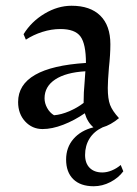

<svg xmlns="http://www.w3.org/2000/svg" viewBox="-20 -438 477 668"><path d="M409 158Q392 181 364 195.5Q336 210 306 210Q260 210 235 185.5Q210 161 210 117Q210 75 235.5 45.5Q261 16 305 5Q284 -13 275 -44Q239 -19 200 -4Q161 11 128 11Q92 11 67.5 -15.5Q43 -42 43 -83Q43 -204 279 -219Q279 -285 260 -311Q241 -337 190 -337Q159 -337 127.5 -327Q96 -317 70 -300L62 -319Q89 -363 135 -390.5Q181 -418 229 -418Q294 -418 329 -383.5Q364 -349 364 -284Q364 -248 359 -203Q355 -155 355 -132Q355 -94 363 -73Q371 -52 394 -27Q365 -3 337 5Q307 19 291.5 44Q276 69 276 101Q276 130 292 146Q308 162 336 162Q352 162 369 155Q386 148 400 136ZM274 -147 277 -190Q209 -186 172 -161.5Q135 -137 135 -96Q135 -79 144 -62.5Q153 -46 168 -37Q193 -39 221 -51Q249 -63 271 -80V-85Q271 -117 274 -147Z"/></svg>

Font: Mirza
Style: Regular
Weight: 400
Designer: Arabic design by Kourosh Beigpour, Latin design by Eduardo Tunni, engineering by Lasse Fister
Version: Version 1.000